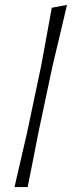

<svg xmlns="http://www.w3.org/2000/svg" viewBox="-20 -761 292 781"><path d="M39 0Q52 -56 63.8 -107.5Q75.5 -159 90 -221L147.5 -493.5Q159 -557 170 -616.2Q181 -675.5 190.5 -729.5L252.5 -741Q238 -680 223.8 -619Q209.5 -558 194 -494L136 -220.5Q124 -159.5 114 -108Q104 -56.5 92.5 0Z"/></svg>

Font: Commissioner Loud ExtraLight
Style: Italic
Weight: 200
Italic angle: -12°
Designer: Kostas Bartsokas
Foundry: Kostas Bartsokas
Version: Version 1.000; ttfautohint (v1.8.3)